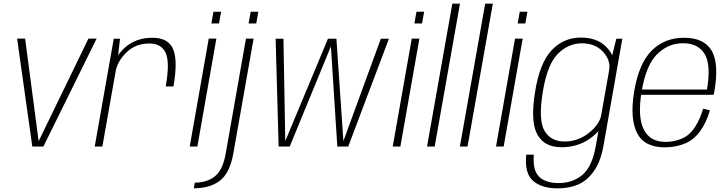

<svg xmlns="http://www.w3.org/2000/svg" viewBox="-20 -805 4002 1055"><path d="M157.5 0H218.5L511 -593H466L192 -28.5H192.5L118 -593H74Z M890.5 -330H933Q958 -471.5 931.5 -534.5Q905 -597.5 818 -597.5Q729.5 -597.5 670.5 -547.2Q611.5 -497 599.5 -427.5L614 -408Q625 -469 675.2 -517.5Q725.5 -566 800.5 -566Q867.5 -566 890.8 -513.2Q914 -460.5 890.5 -330ZM500.5 0H542.5L625 -467L639.5 -592H605Z M1022.5 0H1064.5L1169 -593H1127ZM1153 -740.5 1141.5 -676H1183.5L1195 -740.5Z M1045 229.5Q1134.5 229.5 1188.8 187.5Q1243 145.5 1262 38.5L1373.5 -593H1331.5L1220 40Q1204.5 128 1161.5 163.2Q1118.5 198.5 1050.5 198.5ZM1357.5 -740.5 1346 -676H1388L1399.5 -740.5Z M1511 0H1572L1815.5 -592H1782L1546.5 -27.5H1547.5L1537.5 -592H1494.5ZM1833.5 0H1893.5L2117 -592H2072.5L1866 -27.5H1867L1828.5 -592H1795.5Z M2138 0H2180L2284.5 -593H2242.5ZM2268.5 -740.5 2257 -676H2299L2310.5 -740.5Z M2326.5 0H2368.5L2507.5 -785H2465.5Z M2507 0H2549L2688 -785H2646Z M2705.5 0H2747.5L2852 -593H2810ZM2836 -740.5 2824.5 -676H2866.5L2878 -740.5Z M3044.5 230Q3108 230 3157 208.8Q3206 187.5 3243 135.8Q3280 84 3296 -4L3399.5 -592H3366.5L3335.5 -467L3253.5 -1.5Q3233.5 111 3180 156Q3126.5 201 3049 201Q3002.5 201 2969.2 185Q2936 169 2922.5 136Q2909 103 2913 45H2871.5Q2861.5 147 2908.8 188.5Q2956 230 3044.5 230ZM3065 4Q3154 4 3220.5 -42.8Q3287 -89.5 3295.5 -138.5L3284.5 -175.5Q3275 -121.5 3215.5 -74.5Q3156 -27.5 3082.5 -27.5Q3006.5 -27.5 2972 -86.2Q2937.5 -145 2962 -297Q2986.5 -449.5 3044.2 -508.2Q3102 -567 3177.5 -567Q3251 -567 3294 -519.8Q3337 -472.5 3327 -419L3350.5 -453.5Q3358.5 -500 3309.2 -549.2Q3260 -598.5 3171 -598.5Q3077 -598.5 3011 -528.8Q2945 -459 2919.5 -297Q2894 -136 2932.5 -66Q2971 4 3065 4Z M3632 4.5 3637 -25.5Q3551 -25.5 3517 -94.2Q3483 -163 3505 -298.5Q3529 -446 3590.2 -506.8Q3651.5 -567.5 3733 -567.5Q3816 -567.5 3852.2 -507.8Q3888.5 -448 3863.5 -305.5L3869.5 -313H3500.5L3495.5 -284H3901Q3903 -292 3905 -300.5Q3932 -456.5 3890.2 -527Q3848.5 -597.5 3738 -597.5Q3631 -597.5 3560.2 -526.2Q3489.5 -455 3464 -298.5Q3440.5 -154 3480.2 -74.8Q3520 4.5 3632 4.5ZM3637 -25.5 3632 4.5Q3695 4.5 3745 -17Q3795 -38.5 3829.2 -87.2Q3863.5 -136 3880.5 -199L3843.5 -207.5Q3828 -153 3799.5 -108Q3771 -63 3728.5 -44.2Q3686 -25.5 3637 -25.5Z"/></svg>

Font: Anybody UltraCondensed Thin ExtraLight
Style: Italic
Weight: 250
Italic angle: -10°
Version: Version 1.111